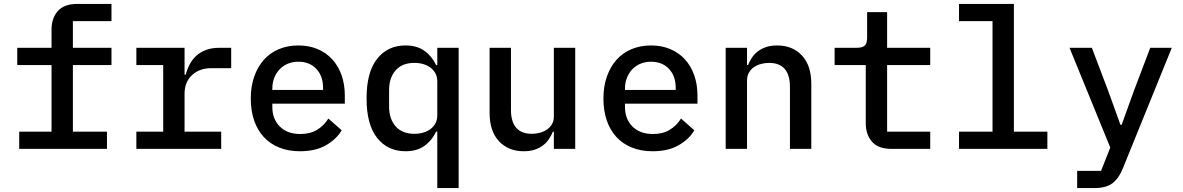

<svg xmlns="http://www.w3.org/2000/svg" viewBox="-20 -760 6040 980"><path d="M78 -88H243V-428H68V-516H243V-609Q243 -667 275 -703.5Q307 -740 375 -740H549V-652H352V-516H549V-428H352V-88H526V0H78Z M676 -88H813V-428H676V-516H922V-379H928Q935 -406 948 -431Q961 -456 981 -474.5Q1001 -493 1030 -504.5Q1059 -516 1098 -516H1160V-412H1058Q998 -412 960 -376.5Q922 -341 922 -281V-88H1109V0H676Z M1260 -257Q1260 -319 1277.5 -369Q1295 -419 1326.5 -454.5Q1358 -490 1403 -509Q1448 -528 1503 -528Q1557 -528 1601 -509.5Q1645 -491 1676 -457Q1707 -423 1723.5 -376Q1740 -329 1740 -272V-231H1370V-214Q1370 -153 1408 -114.5Q1446 -76 1513 -76Q1563 -76 1598.5 -97.5Q1634 -119 1656 -155L1724 -95Q1698 -50 1644.5 -19Q1591 12 1511 12Q1452 12 1405 -7Q1358 -26 1326 -61Q1294 -96 1277 -145.5Q1260 -195 1260 -257ZM1370 -308V-301H1629V-311Q1629 -372 1594.5 -408.5Q1560 -445 1503 -445Q1474 -445 1449.5 -435Q1425 -425 1407.5 -406.5Q1390 -388 1380 -363Q1370 -338 1370 -308Z M2212 -88H2206Q2183 -41 2145 -14.5Q2107 12 2050 12Q1959 12 1905 -56Q1851 -124 1851 -258Q1851 -392 1905 -460Q1959 -528 2050 -528Q2107 -528 2145 -501.5Q2183 -475 2206 -428H2212V-516H2321V200H2212ZM2212 -172V-344Q2212 -368 2202.5 -385.5Q2193 -403 2177 -415Q2161 -427 2140 -433Q2119 -439 2095 -439Q2033 -439 1999.5 -401Q1966 -363 1966 -300V-216Q1966 -153 1999.5 -115Q2033 -77 2095 -77Q2119 -77 2140 -83Q2161 -89 2177 -101Q2193 -113 2202.5 -130.5Q2212 -148 2212 -172Z M2807 -88H2802Q2794 -68 2781.5 -49.5Q2769 -31 2751 -17.5Q2733 -4 2709 4Q2685 12 2653 12Q2575 12 2527 -39Q2479 -90 2479 -184V-516H2588V-200Q2588 -77 2695 -77Q2716 -77 2736 -82.5Q2756 -88 2772 -99Q2788 -110 2797.5 -126.5Q2807 -143 2807 -166V-516H2916V0H2807Z M3060 -257Q3060 -319 3077.5 -369Q3095 -419 3126.5 -454.5Q3158 -490 3203 -509Q3248 -528 3303 -528Q3357 -528 3401 -509.5Q3445 -491 3476 -457Q3507 -423 3523.5 -376Q3540 -329 3540 -272V-231H3170V-214Q3170 -153 3208 -114.5Q3246 -76 3313 -76Q3363 -76 3398.5 -97.5Q3434 -119 3456 -155L3524 -95Q3498 -50 3444.5 -19Q3391 12 3311 12Q3252 12 3205 -7Q3158 -26 3126 -61Q3094 -96 3077 -145.5Q3060 -195 3060 -257ZM3170 -308V-301H3429V-311Q3429 -372 3394.5 -408.5Q3360 -445 3303 -445Q3274 -445 3249.5 -435Q3225 -425 3207.5 -406.5Q3190 -388 3180 -363Q3170 -338 3170 -308Z M3684 0V-516H3793V-428H3798Q3806 -448 3818.5 -466.5Q3831 -485 3849 -498.5Q3867 -512 3891 -520Q3915 -528 3947 -528Q4025 -528 4073 -477Q4121 -426 4121 -332V0H4012V-316Q4012 -439 3905 -439Q3884 -439 3864 -433.5Q3844 -428 3828 -417Q3812 -406 3802.5 -389Q3793 -372 3793 -350V0Z M4531 0Q4463 0 4431 -36.5Q4399 -73 4399 -131V-428H4240V-516H4353Q4382 -516 4394 -527.5Q4406 -539 4406 -569V-698H4508V-516H4728V-428H4508V-88H4728V0Z M4875 -88H5046V-652H4875V-740H5155V-88H5326V0H4875Z M5851 -516H5961L5711 100Q5691 150 5658.5 175Q5626 200 5565 200H5478V112H5600L5647 -7L5439 -516H5553L5635 -300L5699 -123H5705L5769 -300Z"/></svg>

Font: IBM Plaex Mono Medium
Style: Regular
Weight: 500
Designer: Mike Abbink, Paul van der Laan, Pieter van Rosmalen
Foundry: Bold Monday
Version: Version 2.003